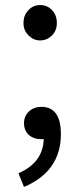

<svg xmlns="http://www.w3.org/2000/svg" viewBox="-20 -550 318 760"><path d="M93 -410Q73 -429 73 -459Q73 -490 93 -510Q111 -530 139 -530Q167 -530 186 -510Q205 -490 205 -459Q205 -429 186 -410Q166 -390 139 -390Q112 -390 93 -410ZM53 136Q151 93 153 0Q149 1 142 1Q114 1 95 -15Q75 -33 75 -63Q75 -91 96 -110Q115 -127 144 -127Q221 -127 221 -19Q221 128 75 190Z"/></svg>

Font: KaiGen Gothic CN Regular
Style: Regular
Weight: 400
Designer: Ryoko NISHIZUKA  (kana & ideographs); Paul D. Hunt (Latin, Greek & Cyrillic); Wenlong ZHANG  (bopomofo); Sandoll Communi
Foundry: Adobe Systems Incorporated
Version: Version 1.002.20150501